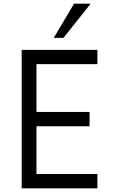

<svg xmlns="http://www.w3.org/2000/svg" viewBox="-20 -1020 622 1040"><path d="M471.2 -1000 323.8 -815H271.2L381.2 -1000ZM507.5 -672.5H177.5V-413.8H465V-336.2H177.5V-77.5H507.5V0H97.5V-750H507.5Z"/></svg>

Font: Now Alt
Style: Regular
Weight: 400
Designer: Alfredo Marco Pradil
Foundry: Alfredo Marco Pradil
Version: Version 1.002;PS 001.002;hotconv 1.0.88;makeotf.lib2.5.64775